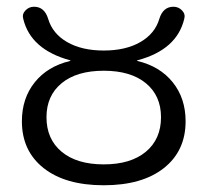

<svg xmlns="http://www.w3.org/2000/svg" viewBox="-20 -540 616 570"><path d="M118 -192Q118 -127 163 -89.5Q208 -52 288 -52Q368 -52 413 -89.5Q458 -127 458 -192Q458 -256 413 -293Q368 -330 288 -330Q208 -330 163 -293Q118 -256 118 -192ZM188 -359Q189 -359 189 -360Q189 -361 188 -361Q71 -393 49 -484Q45 -498 55.5 -509Q66 -520 81 -520Q112 -520 123 -484Q136 -440 179.5 -415Q223 -390 288 -390Q353 -390 396.5 -415Q440 -440 453 -484Q464 -520 495 -520Q510 -520 520.5 -509Q531 -498 527 -484Q505 -392 388 -361Q387 -361 387 -360Q387 -359 388 -359Q455 -343 493 -295.5Q531 -248 531 -180Q531 -92 466.5 -41Q402 10 288 10Q174 10 109.5 -41Q45 -92 45 -180Q45 -248 83 -295.5Q121 -343 188 -359Z"/></svg>

Font: Rounded Mplus 1c
Style: Regular
Weight: 400
Version: Version 1.059.20150529